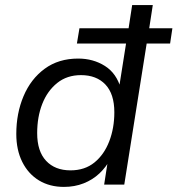

<svg xmlns="http://www.w3.org/2000/svg" viewBox="-20 -725 697 754"><path d="M231 9Q175 9 133 -16.5Q91 -42 67.5 -89Q44 -136 44 -199Q44 -280 72.5 -347.5Q101 -415 155.5 -455Q210 -495 287 -495Q346 -495 392 -466Q438 -437 455 -376L447 -377L475 -554H282L292 -614H485L499 -705H580L566 -614H657L648 -554H556L468 0H389L405 -103H415Q397 -69 370.5 -44Q344 -19 308.5 -5Q273 9 231 9ZM257 -56Q313 -56 351 -87Q389 -118 409 -170Q429 -222 429 -284Q429 -356 394 -393Q359 -430 298 -430Q243 -430 204.5 -399Q166 -368 146 -317Q126 -266 126 -202Q126 -131 161 -93.5Q196 -56 257 -56Z"/></svg>

Font: Nunito Sans 12pt ExtraLight 12pt
Style: Italic
Weight: 400
Italic angle: -9°
Version: Version 3.101;gftools[0.9.27]